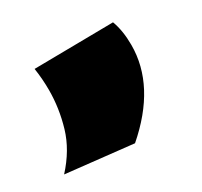

<svg xmlns="http://www.w3.org/2000/svg" viewBox="-82 -202 526 501"><g transform="rotate(-30 181.0 49.0)"><path d="M67 -99 305 -102Q317 -70 317 -27Q317 96 197 200L-4 178Q40 130 56 76Q72 22 72 -33Q72 -66 67 -99Z"/></g></svg>

Font: Georama ExtraExtended ExtraBold
Style: Regular
Weight: 800
Width: 8
Designer: Jean-Baptiste Levee
Foundry: Production Type
Version: Version 1.000